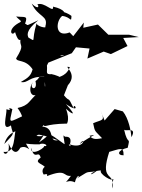

<svg xmlns="http://www.w3.org/2000/svg" viewBox="-38 -951 795 1072"><path d="M355 -147C358 -107 333 -183 322 -146C212 -222 259 -206 180 -156C247 -252 204 -230 151 -204C250 -190 171 -188 164 -193C180 -191 146 -219 285 -168C224 -156 280 -249 180 -245C173 -204 238 -290 200 -259C218 -233 203 -259 337 -261C327 -251 358 -275 330 -344C349 -325 406 -285 330 -370C422 -308 368 -390 374 -345C336 -424 357 -373 319 -419L341 -475C404 -544 304 -589 352 -576C326 -511 269 -529 308 -514C278 -534 249 -536 251 -537C212 -534 228 -549 224 -585C243 -627 253 -638 321 -643C289 -627 311 -654 244 -656C265 -664 296 -674 308 -691C237 -755 220 -662 231 -601L363 -654L386 -687L462 -680L450 -624L541 -663L581 -649L674 -694L650 -739L737 -744L683 -757H567L509 -814L427 -796L430 -825L371 -749L351 -770C268 -738 272 -832 309 -862C359 -857 359 -819 361 -862C343 -877 295 -896 300 -879C334 -869 327 -899 258 -914C264 -873 209 -944 170 -926C181 -921 180 -891 139 -931C175 -853 234 -866 215 -803C225 -790 162 -805 167 -823C134 -714 167 -717 121 -741C117 -751 100 -778 176 -838C99 -803 124 -809 102 -819C120 -867 99 -853 52 -859C75 -832 92 -835 65 -822C1 -785 27 -745 46 -772C61 -725 70 -726 76 -729C71 -687 102 -706 52 -625C57 -602 104 -623 144 -564C135 -531 123 -518 78 -493C122 -485 122 -526 209 -522C223 -428 202 -474 219 -521C156 -521 197 -524 160 -498C175 -439 118 -453 148 -496C108 -442 148 -391 178 -437C121 -386 126 -363 60 -348C117 -270 60 -260 118 -317C1 -263 14 -256 31 -342C-11 -359 42 -327 -2 -341C1 -311 -33 -212 23 -251C32 -195 54 -218 -14 -147C11 -232 83 -211 53 -239C37 -198 52 -94 -18 -103C-14 -82 19 -90 10 -150C44 -68 70 -116 75 -126C118 -147 144 -82 107 -149C132 -145 197 -143 185 -147C218 -156 237 -129 203 -136C232 -138 130 -68 136 -126C155 -50 177 -117 189 -71C152 -43 189 -41 212 -20C183 5 214 35 209 22C290 21 298 -13 285 -44C219 -47 225 10 225 32C336 -11 312 35 358 31C310 97 331 43 380 67C393 12 425 30 375 55C474 -3 425 16 500 5C447 45 471 0 526 1C512 19 592 67 592 48C601 46 585 69 589 101C603 48 568 34 565 25C549 6 548 -29 572 -103C628 -118 653 -136 652 -84C615 -83 616 -113 675 -126C691 -196 676 -131 655 -227C665 -215 728 -245 696 -185C693 -220 680 -290 648 -329L602 -342L546 -278L523 -336C551 -272 535 -286 482 -263C493 -210 489 -226 539 -172C551 -196 490 -153 462 -193C515 -204 475 -197 407 -147C440 -195 436 -117 354 -144C335 -112 390 -201 315 -186C403 -127 316 -195 316 -195L325 -132Z"/></svg>

Font: Hussar Lance
Style: ExBd
Weight: 700
Foundry: Cannot Into Space Fonts, PlusOne Fonts
Version: Version 2.270